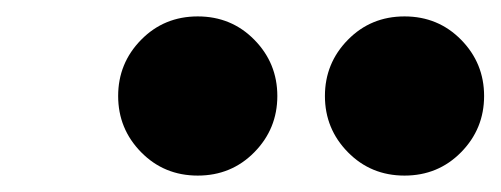

<svg xmlns="http://www.w3.org/2000/svg" viewBox="-20 -837 610 234"><path d="M290 -651.5Q262 -623 221 -623Q180 -623 152 -651.5Q124 -680 124 -720Q124 -760 152 -788.5Q180 -817 221 -817Q262 -817 290 -788.5Q318 -760 318 -720Q318 -680 290 -651.5ZM404 -651.5Q376 -680 376 -720Q376 -760 404 -788.5Q432 -817 473 -817Q514 -817 542 -788.5Q570 -760 570 -720Q570 -680 542 -651.5Q514 -623 473 -623Q432 -623 404 -651.5Z"/></svg>

Font: Nacelle Black
Style: Italic
Weight: 900
Italic angle: -12°
Designer: Sora Sagano
Foundry: Sora Sagano
Version: Version 1.000;FEAKit 1.0